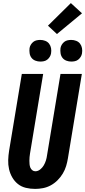

<svg xmlns="http://www.w3.org/2000/svg" viewBox="-20 -1213 552 1241"><path d="M207 8Q176 8 147 1Q118 -6 96 -23.5Q74 -41 59.5 -66Q45 -91 38.5 -119.5Q32 -148 33 -178.5Q34 -209 39 -240L121 -735H259L174 -221Q172 -209 171 -197.5Q170 -186 170 -174.5Q170 -163 171 -151.5Q172 -140 176 -130Q180 -120 188.5 -113Q197 -106 208 -106Q225 -106 239.5 -117.5Q254 -129 263 -144.5Q272 -160 277 -176.5Q282 -193 284 -209L371 -735H509L419 -190Q415 -165 407.5 -140Q400 -115 386 -91.5Q372 -68 352 -48Q332 -28 308 -15Q284 -2 258 3Q232 8 207 8ZM441 -815Q424 -815 408.5 -821Q393 -827 383.5 -839.5Q374 -852 371.5 -868.5Q369 -885 371 -902Q373 -914 379.5 -924.5Q386 -935 395.5 -942.5Q405 -950 417 -952.5Q429 -955 440 -955Q457 -955 472.5 -949Q488 -943 497.5 -930.5Q507 -918 510 -901.5Q513 -885 510 -868Q508 -856 501.5 -845.5Q495 -835 485.5 -827.5Q476 -820 464 -817.5Q452 -815 441 -815ZM241 -815Q224 -815 208.5 -821Q193 -827 183.5 -839.5Q174 -852 171.5 -868.5Q169 -885 171 -902Q173 -914 179.5 -924.5Q186 -935 195.5 -942.5Q205 -950 217 -952.5Q229 -955 240 -955Q257 -955 272.5 -949Q288 -943 297.5 -930.5Q307 -918 310 -901.5Q313 -885 310 -868Q308 -856 301.5 -845.5Q295 -835 285.5 -827.5Q276 -820 264 -817.5Q252 -815 241 -815ZM348 -993 290 -1047 438 -1193 510 -1127Z"/></svg>

Font: Iosevka Curly Heavy
Style: Italic
Weight: 900
Italic angle: -9°
Monospace: yes
Designer: Belleve Invis
Foundry: Belleve Invis
Version: Version 22.1.2; ttfautohint (v1.8.4)